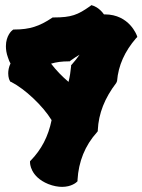

<svg xmlns="http://www.w3.org/2000/svg" viewBox="-20 -715 555 748"><path d="M513 -577C513 -576 485 -659 388 -659H385C366 -686 343 -693 342 -693L336 -695L331 -691C283 -657 258 -647 190 -647H185L182 -645C134 -613 96 -600 36 -600H32L28 -597C26 -596 3 -576 3 -535C3 -522 5 -507 11 -491C14 -482 17 -474 21 -468C14 -453 12 -440 12 -429C12 -413 17 -402 18 -401L20 -397L25 -395C77 -368 146 -304 181 -247C168 -183 141 -132 100 -90L97 -87V-82C97 -80 97 -27 168 2C188 10 207 13 222 13C258 13 277 -4 279 -6L282 -9V-14C286 -85 311 -148 358 -200L361 -204V-208C364 -273 388 -333 433 -392L436 -399C441 -460 466 -515 510 -566L515 -571ZM255 -479C269 -489 280 -496 290 -502C281 -489 271 -476 260 -464L257 -461V-457C255 -436 252 -416 247 -396C222 -417 198 -442 179 -467C199 -473 221 -476 248 -476H252Z"/></svg>

Font: Hanalei Fill
Style: Regular
Weight: 400
Designer: Astigmatic (AOETI)
Foundry: Astigmatic (AOETI)
Version: Version 1.000